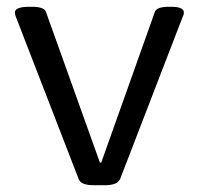

<svg xmlns="http://www.w3.org/2000/svg" viewBox="-20 -545 586 567"><path d="M256 2Q240 2 228 -2Q216 -6 212 -17L27 -495Q26 -497 25 -501Q24 -505 24 -508Q24 -525 67 -525H76Q91 -525 102 -521.5Q113 -518 116 -509L275 -65H279L437 -509Q440 -518 451 -521.5Q462 -525 478 -525H485Q523 -525 523 -508Q523 -502 519 -494L335 -17Q330 -6 318 -2Q306 2 291 2Z"/></svg>

Font: Asap Semi Expanded
Style: Regular
Weight: 400
Width: 6
Designer: Pablo Cosgaya
Foundry: Omnibus-Type
Version: Version 3.001; ttfautohint (v1.8.4.7-5d5b)